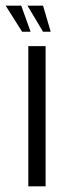

<svg xmlns="http://www.w3.org/2000/svg" viewBox="-47 -658 234 678"><path d="M53 0V-495H114V0ZM132 -546H105L50 -638H105ZM61 -546H31L-27 -638H28Z"/></svg>

Font: Alumni Sans Thin
Style: Regular
Weight: 400
Version: Version 1.018